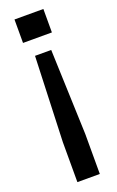

<svg xmlns="http://www.w3.org/2000/svg" viewBox="-156 -641 539 881"><g transform="rotate(-20 114.0 -200.0)"><path d="M74.5 -411H153.5L168.5 4.5V200H59V4.5ZM43 -600H184V-485.5H43Z"/></g></svg>

Font: Big Shoulders Display Thin
Style: Bold
Weight: 700
Version: Version 2.002